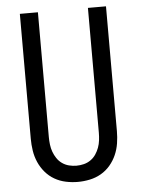

<svg xmlns="http://www.w3.org/2000/svg" viewBox="-53 -777 606 826"><g transform="rotate(-5 250.0 -364.0)"><path d="M250 7Q224 7 198 1.5Q172 -4 149.5 -17Q127 -30 110 -50Q93 -70 82.5 -94Q72 -118 68 -144Q64 -170 64 -196V-735H142V-196Q142 -180 144 -163.5Q146 -147 151.5 -132Q157 -117 166 -103.5Q175 -90 188.5 -80.5Q202 -71 218 -67Q234 -63 250 -63Q266 -63 282 -67Q298 -71 311.5 -80.5Q325 -90 334 -103.5Q343 -117 348.5 -132Q354 -147 356 -163.5Q358 -180 358 -196V-735H436V-196Q436 -170 432 -144Q428 -118 417.5 -94Q407 -70 390 -50Q373 -30 350.5 -17Q328 -4 302 1.5Q276 7 250 7Z"/></g></svg>

Font: Iosevka srxl
Style: Regular
Weight: 400
Monospace: yes
Designer: Belleve Invis
Foundry: Belleve Invis
Version: Version 33.0.1; ttfautohint (v1.8.3)